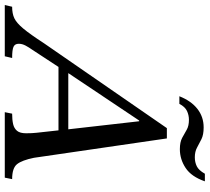

<svg xmlns="http://www.w3.org/2000/svg" viewBox="-118 -800 856 783"><g transform="rotate(90 309.5 -408.0)"><path d="M147 0H-62L-55 -30Q-27 -30 -8 -39Q11 -48 34 -75.5Q57 -103 94 -160L440 -661H482L561 -119Q571 -70 587 -50Q603 -30 648 -30L642 0H375L381 -30Q406 -30 423.5 -34Q441 -38 451 -50Q461 -62 461 -87Q461 -99 460.5 -109.5Q460 -120 459 -129L448 -229L446 -249L412 -548H409L209 -249L197 -229L121 -113Q111 -99 103.5 -85Q96 -71 96 -57Q96 -41 108.5 -35.5Q121 -30 154 -30ZM459 -219H179L203 -259H455ZM341 -712H310Q329 -760 361.5 -785.5Q394 -811 437 -811Q467 -811 485 -802Q503 -793 519.5 -784Q536 -775 559 -775Q579 -775 595.5 -783Q612 -791 626 -816H657Q638 -761 602.5 -737.5Q567 -714 526 -714Q497 -714 479.5 -723.5Q462 -733 446.5 -742Q431 -751 406 -751Q387 -751 370 -743Q353 -735 341 -712Z"/></g></svg>

Font: STIX Two Text
Style: Italic
Weight: 400
Italic angle: -12°
Designer: Ross Mills, John Hudson & Paul Hanslow, Tiro Typeworks Ltd; with prior portions MicroPress Inc. and Coen Hoffman, Elsevi
Foundry: Tiro Typeworks Ltd
Version: Version 2.13 b171